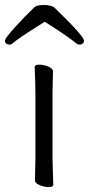

<svg xmlns="http://www.w3.org/2000/svg" viewBox="-46 -745 359 775"><path d="M106 -639Q29 -591 5 -570Q0 -565 -8 -565Q-16 -565 -21 -569.5Q-26 -574 -26 -581Q-26 -590 14 -634.5Q54 -679 93 -716Q104 -725 131 -725Q145 -725 157 -722Q169 -719 175 -713Q293 -599 293 -581Q293 -574 288 -569.5Q283 -565 275 -565Q267 -565 262 -570Q230 -596 157 -643Q154 -645 134 -657ZM96 -417 94 -475Q94 -484 113 -484Q131 -484 149.5 -476Q168 -468 168 -457Q168 -436 167 -421L166 -368V-105L167 -67L169 1Q169 10 150 10Q132 10 113.5 2Q95 -6 95 -17L97 -105V-368Z"/></svg>

Font: Iansui
Style: Regular
Weight: 400
Designer: But Ko / Fontworks Inc.
Foundry: zi-hi.com / Fontworks Inc.
Version: Version 1.002